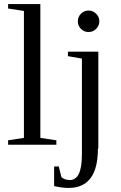

<svg xmlns="http://www.w3.org/2000/svg" viewBox="-20 -714 595 947"><path d="M179 -34 258 -22V0H20V-22L98 -34V-660L20 -672V-694H179ZM417 -662Q438 -662 454 -646.5Q470 -631 470 -609Q470 -588 454.5 -572Q439 -556 417 -556Q395 -556 379.5 -571.5Q364 -587 364 -609Q364 -631 379.5 -646.5Q395 -662 417 -662ZM465 19H463Q463 213 318 213Q288 213 247 204V107H270L283 160Q300 174 325 174Q354 174 369 143Q384 112 384 44V-425L315 -437V-459H465Z"/></svg>

Font: Libra Serif Modern
Style: Regular
Weight: 400
Designer: Stefan Peev, Context Ltd
Foundry: Stefan Peev, Context Ltd
Version: Version 1.000